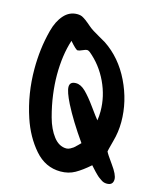

<svg xmlns="http://www.w3.org/2000/svg" viewBox="-102 -741 679 808"><g transform="rotate(15 238.0 -337.0)"><path d="M196 -633Q206 -624 219.5 -615.5Q233 -607 250 -597.5Q267 -588 277 -582Q349 -534 390 -449.5Q431 -365 431 -275Q431 -231 419 -189Q407 -144 407 -141Q411 -131 438.5 -93Q466 -55 466 -35Q466 -9 439 -9Q433 -9 427 -10.5Q421 -12 414.5 -16.5Q408 -21 403 -24.5Q398 -28 391 -35Q384 -42 380.5 -45.5Q377 -49 369.5 -57.5Q362 -66 360 -68Q327 -39 299.5 -23.5Q272 -8 237 -8Q171 -8 124.5 -61.5Q78 -115 53 -190Q20 -289 20 -397Q20 -440 25 -482Q30 -524 41.5 -568Q53 -612 77 -639Q101 -666 135 -666Q142 -666 149 -664.5Q156 -663 163.5 -658Q171 -653 174 -651Q177 -649 186 -641.5Q195 -634 196 -633ZM140 -551Q118 -484 118 -397Q118 -357 124 -311.5Q130 -266 143 -218Q156 -170 180 -139Q204 -108 236 -108Q244 -108 252.5 -112.5Q261 -117 265.5 -120.5Q270 -124 280 -134Q290 -144 292 -146Q235 -227 202 -292Q178 -340 178 -361Q178 -384 205 -384Q226 -384 247 -363.5Q268 -343 295 -305.5Q322 -268 332 -256Q335 -275 335 -296Q335 -361 306 -422.5Q277 -484 226 -526Q219 -531 214 -531Q208 -531 195 -525Q182 -519 175 -519Q168 -519 140 -551Z"/></g></svg>

Font: Because We Mentor
Style: Regular
Weight: 400
Designer: Liz Wetzel, Aaron Williamson, Russ McMullin
Foundry: Red Hat
Version: Version 1.000